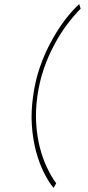

<svg xmlns="http://www.w3.org/2000/svg" viewBox="-20 -767 437 950"><path d="M144 -292Q133 -217 137.5 -149Q142 -81 157 -23Q172 35 195 82.5Q218 130 245 163L258 140Q234 107 212.5 62Q191 17 177 -38Q163 -93 159 -157Q155 -221 165 -292Q175 -363 197 -427Q219 -491 249 -546Q278 -601 312 -646Q346 -691 379 -724L372 -747Q336 -714 300 -666.5Q264 -619 233 -561Q201 -503 177.5 -435Q154 -367 144 -292Z"/></svg>

Font: Josefin Slab Thin ExtraLight
Style: Italic
Weight: 250
Italic angle: -12°
Version: Version 2.000